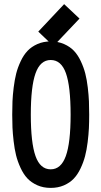

<svg xmlns="http://www.w3.org/2000/svg" viewBox="-20 -896 490 928"><path d="M238.3 -673.3 165 -743.2 290 -876 364.3 -806.2ZM411.1 -341.8Q411.1 -306.2 409.7 -276.1Q408.2 -246.1 403.6 -208.5Q398.9 -170.9 391.1 -141.1Q383.3 -111.3 369.1 -81.5Q355 -51.8 335.9 -32Q316.9 -12.2 288.6 0Q260.3 12.2 225.1 12.2Q189 12.2 160.2 -0.7Q131.3 -13.7 112.3 -33.9Q93.3 -54.2 79.1 -85.2Q64.9 -116.2 57.6 -145.8Q50.3 -175.3 45.9 -213.4Q41.5 -251.5 40.3 -279.5Q39.1 -307.6 39.1 -341.8Q39.1 -377 40.3 -406Q41.5 -435.1 46.1 -472.9Q50.8 -510.7 58.3 -540.5Q65.9 -570.3 80.1 -600.3Q94.2 -630.4 113.3 -650.4Q132.3 -670.4 160.9 -683.1Q189.5 -695.8 225.1 -695.8Q260.7 -695.8 289.6 -683.1Q318.4 -670.4 337.4 -650.4Q356.4 -630.4 370.6 -600.1Q384.8 -569.8 392.3 -540.3Q399.9 -510.7 404.3 -472.9Q408.7 -435.1 409.9 -406Q411.1 -377 411.1 -341.8ZM225.1 -606Q174.8 -606 151.9 -542Q128.9 -478 128.9 -341.8Q128.9 -206.1 151.6 -141.8Q174.3 -77.6 225.1 -77.6Q274.9 -77.6 298.1 -141.6Q321.3 -205.6 321.3 -341.8Q321.3 -478.5 298.6 -542.2Q275.9 -606 225.1 -606Z"/></svg>

Font: Anka/Coder Narrow
Style: Bold
Weight: 700
Width: 3
Monospace: yes
Version: Version 001.100